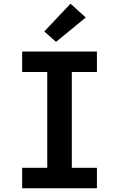

<svg xmlns="http://www.w3.org/2000/svg" viewBox="-20 -1012 640 1032"><path d="M99 0V-110H234V-625H99V-735H501V-625H366V-110H501V0ZM281 -787 218 -843 359 -992 441 -918Z"/></svg>

Font: Iosevka Curly Slab XBdEx
Style: Regular
Weight: 800
Width: 7
Monospace: yes
Designer: Belleve Invis
Foundry: Belleve Invis
Version: Version 11.0.0; ttfautohint (v1.8.3)